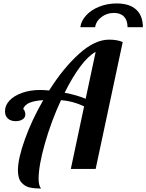

<svg xmlns="http://www.w3.org/2000/svg" viewBox="-20 -980 849 1114"><path d="M657 -960Q731 -960 770 -924.5Q809 -889 809 -822H720Q720 -862 699.5 -883.5Q679 -905 641 -905Q600 -905 568.5 -881Q537 -857 532 -822H446Q451 -860 481 -892Q511 -924 557.5 -942Q604 -960 657 -960ZM84 8Q84 -59 124.5 -172Q165 -285 231 -399Q181 -396 152 -384Q123 -372 114 -347Q118 -347 122.5 -337Q127 -327 127 -316Q127 -298 111 -287.5Q95 -277 71 -277Q43 -277 26 -292Q9 -307 9 -335Q9 -369 35.5 -397Q62 -425 109 -441.5Q156 -458 213 -458Q234 -458 265 -455Q347 -585 438.5 -667.5Q530 -750 613 -750Q661 -750 692 -736L535 0H391L468 -363Q431 -380 400 -388Q369 -396 334 -399Q277 -276 240.5 -147.5Q204 -19 204 58Q204 96 218 114Q181 114 153 108Q125 102 104.5 79Q84 56 84 8ZM535 -679Q492 -656 445.5 -593.5Q399 -531 355 -442Q427 -428 477 -407Z"/></svg>

Font: Lobster
Style: Regular
Weight: 400
Designer: Impallari Type
Foundry: Impallari Type
Version: Version 2.100